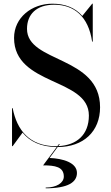

<svg xmlns="http://www.w3.org/2000/svg" viewBox="-20 -780 600 1038"><path d="M48.5 10 102 -63C141 -15.5 199.5 14 286.5 15L213 114C278 114 325 122 325 174.5C325 208.5 286 234 227 234V238C348 238 396 205 396 155C396 99 320 77 248 74L291.5 15C432 15 521 -70 521 -200C521 -479.5 126 -439 126 -624C126 -702.5 177 -754.5 273 -754.5C379.5 -754.5 458 -692.5 478 -555H481.5V-760H478.5L425 -694C386 -739 330.5 -760 263 -760C151.5 -760 56 -685 56 -575C56 -315 460.5 -360.5 460.5 -155.5C460.5 -51.5 394.5 5.5 295 10L303.5 -1H298.5L290 10.5C287.5 10.5 285.5 10.5 283 10.5C139 10.5 71.5 -77 48.5 -195H45V10Z"/></svg>

Font: Bodoni* 48pt
Style: Regular
Weight: 400
Version: Version 2.3